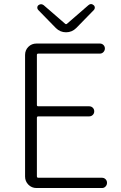

<svg xmlns="http://www.w3.org/2000/svg" viewBox="-20 -948 612 968"><path d="M164.1 0Q139.6 0 123 -17.1Q106.4 -34.2 106.4 -57.6V-670.9Q106.4 -695.3 123 -711.9Q139.6 -728.5 164.1 -728.5H483.4Q494.1 -728.5 501.5 -721.2Q508.8 -713.9 508.8 -703.6Q508.8 -693.4 501.5 -685.5Q494.1 -677.7 483.4 -677.7H172.9Q166 -677.7 166 -670.9V-418.9Q166 -412.1 172.9 -412.1H429.7Q440.4 -412.1 447.8 -404.8Q455.1 -397.5 455.1 -386.7Q455.1 -376 447.8 -368.7Q440.4 -361.3 429.7 -361.3H172.9Q166 -361.3 166 -353.5V-59.6Q166 -51.8 172.9 -51.8H494.1Q504.9 -51.8 512.2 -44.4Q519.5 -37.1 519.5 -26.4Q519.5 -15.6 512.2 -7.8Q504.9 0 494.1 0ZM261.7 -806.6 172.9 -897.5Q168 -902.3 168 -909.2Q168 -917 173.8 -921.9Q180.7 -926.8 187 -926.8Q193.4 -926.8 200.2 -921.9L309.6 -827.1Q310.5 -826.2 313 -826.2Q315.4 -826.2 316.4 -827.1L425.8 -921.9Q432.6 -927.7 439 -927.7Q445.3 -927.7 452.1 -921.9Q458 -917 458 -909.2Q458 -902.3 453.1 -897.5L364.3 -806.6Q342.8 -785.2 313 -785.2Q283.2 -785.2 261.7 -806.6Z"/></svg>

Font: Gen Jyuu Gothic P Light
Style: Regular
Weight: 200
Designer: [Source Han Sans]
Ryoko NISHIZUKA  (kana & ideographs); Paul D. Hunt (Latin, Greek & Cyrillic); Wenlong ZHANG  (bopomofo
Version: Version 1.002.20150607